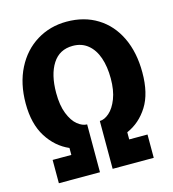

<svg xmlns="http://www.w3.org/2000/svg" viewBox="-108 -818 817 907"><g transform="rotate(-15 300.0 -364.0)"><path d="M68 -114H159.5V-148Q95 -176 54.5 -240.2Q14 -304.5 14 -404Q14 -501 51.2 -574.5Q88.5 -648 153.8 -688Q219 -728 300 -728Q386 -728 450.2 -688.2Q514.5 -648.5 549.5 -575.2Q584.5 -502 584.5 -404Q584.5 -301 545.2 -238.8Q506 -176.5 442.5 -149V-114H532V0H331V-234Q353.5 -234 377.2 -254.5Q401 -275 417 -316Q433 -357 433 -415Q433 -473 417.8 -517Q402.5 -561 372.2 -585.5Q342 -610 299 -610Q233.5 -610 199.8 -557.2Q166 -504.5 166 -415Q166 -354.5 182.2 -313.5Q198.5 -272.5 222.5 -253.2Q246.5 -234 269 -234V0H68Z"/></g></svg>

Font: JuliaMono Black
Style: Regular
Weight: 900
Monospace: yes
Designer: cormullion
Foundry: corm
Version: Version 0.054; ttfautohint (v1.8.4)